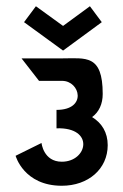

<svg xmlns="http://www.w3.org/2000/svg" viewBox="-20 -587 393 615"><path d="M178 -69C119 -69 113 -129 113 -129L30 -88C30 -88 56 8 178 8C263 8 325 -46 325 -122C325 -163 306 -193 275 -212C297 -228 309 -254 309 -286C309 -414 254 -400 179 -400H49L105 -328H179C237 -328 260 -235 161 -235V-176C284 -180 261 -69 178 -69ZM306 -516 268 -567 182 -504 95 -567 57 -516 182 -425Z"/></svg>

Font: Hussar Tani
Style: Bold
Weight: 700
Foundry: Cannot Into Space Fonts
Version: Version 0.92